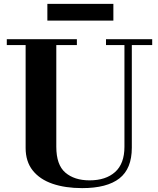

<svg xmlns="http://www.w3.org/2000/svg" viewBox="-20 -956 814 989"><path d="M403 13Q316 13 250.5 -9.5Q185 -32 148.5 -78Q112 -124 112 -194V-724H15V-754H376V-724H270V-200Q270 -107 316.5 -67Q363 -27 441.4 -27Q525 -27 573 -70Q621 -113 621 -200V-724H526V-754H764V-724H659V-195Q659 -87 595 -37Q531 13 403 13ZM224 -850V-936H564V-850Z"/></svg>

Font: Libre Bodoni
Style: Regular
Weight: 400
Designer: Pablo Impallari, Rodrigo Fuenzalida
Foundry: Impallari Type
Version: Version 2.005;gftools[0.9.23]